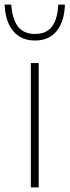

<svg xmlns="http://www.w3.org/2000/svg" viewBox="-49 -814 302 834"><path d="M85 0V-540H119V0ZM103 -638Q42.5 -638 8.2 -679.2Q-26 -720.5 -29 -794H0Q4 -732 28.8 -699.2Q53.5 -666.5 103 -666.5Q153 -666.5 177.2 -699.2Q201.5 -732 204 -794H233Q230.5 -720 197 -679Q163.5 -638 103 -638Z"/></svg>

Font: Encode Sans Condensed Thin Thin
Style: Regular
Weight: 250
Version: Version 3.002